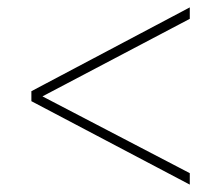

<svg xmlns="http://www.w3.org/2000/svg" viewBox="-20 -618 599 520"><path d="M494 -118 65 -344V-371L494 -598V-567L95 -357L494 -149Z"/></svg>

Font: Noto Serif Bengali Thin
Style: Regular
Weight: 250
Version: Version 2.003